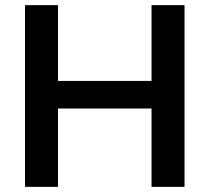

<svg xmlns="http://www.w3.org/2000/svg" viewBox="-20 -725 813 745"><path d="M77 0V-705H205V-411H568V-705H696V0H568V-304H205V0Z"/></svg>

Font: Nunito Sans
Style: Bold
Weight: 700
Designer: Vernon Adams
Foundry: Vernon Adams
Version: Version 3.101; ttfautohint (v1.8.4.7-5d5b);gftools[0.9.27]